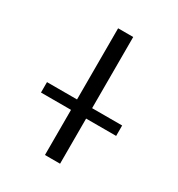

<svg xmlns="http://www.w3.org/2000/svg" viewBox="-173 -844 890 958"><g transform="rotate(30 271.5 -365.0)"><path d="M55 -260V-320H228V-730H315V-320H488V-260H315V0H228V-260Z"/></g></svg>

Font: M PLUS 1p
Style: Regular
Weight: 400
Version: Version 1.062